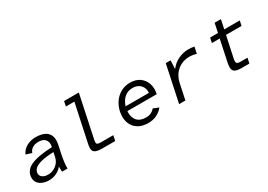

<svg xmlns="http://www.w3.org/2000/svg" viewBox="4 -1477 3151 2258"><g transform="rotate(-30 1580.0 -348.0)"><path d="M220.2 12Q176.5 12 138.8 -2.6Q101 -17.1 77.8 -45.6Q54.5 -74 54.5 -115.3Q54.5 -208.5 147 -255Q239.4 -301.5 442.9 -310.7L443.9 -315.4Q451.6 -349.3 443.4 -378.4Q435.2 -407.4 408.4 -425.7Q381.7 -443.9 332.6 -443.9Q285.8 -443.9 252.7 -422.1Q219.6 -400.3 208.8 -365.7L130.3 -390.1Q157.9 -448.4 212.2 -477.9Q266.5 -507.4 334.8 -507.4Q405.2 -507.4 452.5 -484.7Q499.7 -462 518.5 -414.7Q537.4 -367.3 520.8 -292L499.5 -191.5Q485.7 -126.3 480.7 -79.1Q475.8 -31.9 476.4 0H402.2L399.4 -70.7Q372.4 -36.1 326.4 -12.1Q280.4 12 220.2 12ZM243.7 -51.9Q281.9 -51.9 317.9 -67.8Q353.8 -83.7 380.9 -115.1Q407.9 -146.5 417.8 -193.3L429.8 -250.9Q319.2 -246.4 256.3 -229.2Q193.5 -212 167.7 -184.9Q142 -157.8 142 -125.5Q142 -92 170.5 -72Q199.1 -51.9 243.7 -51.9Z M949.5 0Q891.7 0 862.3 -12.5Q832.9 -25 826.5 -51.5Q820.2 -78 828.9 -121.1L939.4 -641.5H824.4L838.2 -708H1038.5L916.1 -129.6Q909.3 -96.8 918.5 -83.8Q927.7 -70.8 970.2 -70.8H1138.6L1123.8 0Z M1570 12Q1495.7 12 1444.1 -15.6Q1392.5 -43.2 1365.6 -91.9Q1338.7 -140.6 1338.7 -203.2Q1338.7 -262.9 1358.4 -317.6Q1378.2 -372.4 1414.4 -414.9Q1450.6 -457.4 1501.4 -482.4Q1552.1 -507.4 1614.8 -507.4Q1695.4 -507.4 1747 -469.5Q1798.7 -431.6 1818.7 -369.4Q1838.7 -307.2 1822.2 -233H1423.3Q1417.5 -150.2 1457.7 -104.1Q1497.8 -58 1577.8 -58Q1618.7 -58 1647.4 -72.1Q1676.1 -86.2 1697.5 -111.5L1771.4 -81.6Q1735.2 -38 1685.1 -13Q1635 12 1570 12ZM1433.4 -292.4H1749.5Q1753.8 -333 1738.1 -366Q1722.5 -398.9 1690.1 -418.9Q1657.6 -438.8 1611 -438.8Q1562.6 -438.8 1527.1 -418.4Q1491.7 -398 1468.5 -364.7Q1445.3 -331.5 1433.4 -292.4Z M1991.6 0 2096.6 -496H2162.3L2157.1 -380.6Q2205.4 -443.9 2272.3 -474.2Q2339.1 -504.5 2408.4 -504.5Q2428.1 -504.5 2449.5 -501.9Q2470.9 -499.3 2486.5 -495.7L2467.6 -407.5Q2446.7 -414.6 2422 -418.7Q2397.4 -422.8 2373.7 -422.8Q2314 -422.8 2262.2 -399Q2210.3 -375.3 2173.4 -327.6Q2136.5 -279.9 2120.7 -207.3L2076.9 0Z M2841.3 0Q2787 0 2758.9 -12.5Q2730.9 -25 2724.5 -55.1Q2718.2 -85.2 2728.8 -135.6L2791 -429.5H2684.4L2699.2 -496H2805.8L2831.8 -620H2917.1L2891.1 -496H3101.8L3087 -429.5H2876.3L2815 -140.7Q2806.6 -100.3 2816.4 -85.5Q2826.2 -70.8 2867.1 -70.8H2960.9L2945.8 0Z"/></g></svg>

Font: Atkinson Hyperlegible Mono ExtraLight
Style: Italic
Weight: 200
Italic angle: -12°
Monospace: yes
Designer: Elliott Scott, Megan Eiswerth, Linus Boman, Theodore Petrosky, Letters from Sweden
Foundry: Applied Design Works, Letters from Sweden
Version: Version 2.001